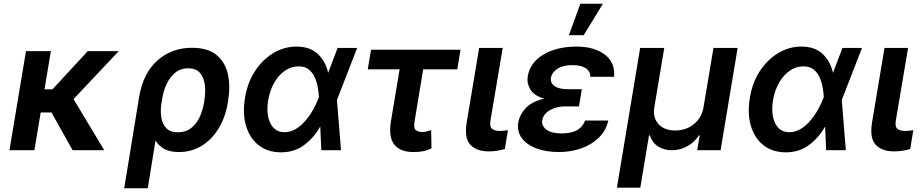

<svg xmlns="http://www.w3.org/2000/svg" viewBox="-20 -801 4924 1024"><path d="M251.4 -528.4 217.3 -324.6H259.9L448.2 -528.4H613.3L372.2 -272.4L535.9 0H367.2L254.3 -201.3H197.1L163.4 0H30.5L118.6 -528.4Z M642.4 203.1 722.3 -285.5Q744 -412.3 820.5 -479.2Q897 -546.2 1003.9 -546.2Q1087.4 -546.2 1134.1 -508.2Q1180.8 -470.2 1195.1 -405.9Q1209.5 -341.6 1196.4 -262.8L1195 -252.8Q1181.8 -174.7 1145.8 -115.6Q1109.7 -56.5 1055.6 -23.3Q1001.4 9.9 933.6 9.9Q887.8 9.9 857.6 -6Q827.4 -22 809.3 -51.5L768.1 203.1ZM839.1 -236.5Q835.6 -204.5 840.9 -171.9Q846.2 -139.2 867 -117.4Q887.8 -95.5 929.3 -95.5Q971.2 -95.5 999.6 -118.1Q1028.1 -140.6 1044.7 -176.7Q1061.4 -212.7 1068.2 -252.8L1069.6 -262.8Q1077.4 -309.3 1072.4 -348.9Q1067.5 -388.5 1046.2 -412.6Q1024.9 -436.8 983.3 -436.8Q943.2 -436.8 914.6 -413.4Q886 -389.9 869 -353.3Q851.9 -316.8 845.5 -276.6Z M1476.9 11.4Q1407 11 1359.4 -26.5Q1311.8 -63.9 1292.3 -129.6Q1272.7 -195.3 1286.9 -280.2Q1300.1 -360.8 1340.2 -422.1Q1380.3 -483.3 1438 -517.9Q1495.7 -552.6 1561.1 -552.6Q1632.8 -552.6 1674.4 -513.8Q1715.9 -475.1 1729.8 -414.1H1730.8L1780.5 -545.5H1884.9L1778.4 -271.3L1777 -267.4L1798.7 0H1693.5L1688.2 -124.6H1687.1Q1652.7 -64.3 1600.7 -26.3Q1548.7 11.7 1476.9 11.4ZM1681.1 -283.4Q1679.7 -308.6 1674.5 -336.8Q1669.4 -365.1 1657.8 -390.3Q1646.3 -415.5 1625.7 -431.3Q1605.1 -447.1 1572.4 -447.1Q1532.7 -447.1 1499.1 -423.7Q1465.6 -400.2 1442.3 -359.4Q1419 -318.5 1410.2 -265.6Q1398.4 -192.1 1421.9 -144Q1445.3 -95.9 1496.8 -95.9Q1530.2 -95.9 1558.9 -113.8Q1587.7 -131.7 1611 -159.6Q1634.2 -187.5 1651.1 -218.4Q1668 -249.3 1677.9 -275.2Z M2436.1 -535.9 2418.7 -431.1H2236.9L2191.1 -154.1Q2184.7 -117.2 2197.6 -107.1Q2210.6 -96.9 2230.5 -96.9Q2245.7 -96.9 2257.1 -100.1Q2268.5 -103.3 2279.5 -106.9L2281.2 -9.9Q2256.4 2.1 2234 6Q2211.6 9.9 2184.7 9.9Q2114.3 9.9 2082.7 -30.4Q2051.1 -70.7 2065.3 -156.2L2111.2 -431.1H1941.4L1958.8 -535.9Z M2535.5 -545.5H2661.2L2595.9 -158.7Q2590.2 -124.3 2604.9 -113.5Q2619.7 -102.6 2645.6 -102.6Q2658.4 -102.6 2669.6 -104Q2680.8 -105.5 2688.9 -106.9L2672.6 -6.4Q2655.2 -1.1 2633.3 2.7Q2611.5 6.4 2586.3 6.4Q2521.7 6.4 2488.6 -28.8Q2455.6 -63.9 2468.8 -147Z M3072.8 -263.5 3068.2 -233.7H2995Q2949.2 -233.7 2913.7 -214Q2878.2 -194.2 2871.8 -159.4Q2867.5 -130 2894.2 -109.7Q2920.8 -89.5 2974.1 -89.5Q3027.7 -89.5 3057.7 -106.7Q3087.7 -123.9 3100.5 -158H3224.4Q3212 -104.4 3173.7 -66.8Q3135.3 -29.1 3079.9 -9.6Q3024.5 9.9 2960.9 9.9Q2892.4 9.9 2840.6 -9.6Q2788.7 -29.1 2762.6 -64.8Q2736.5 -100.5 2744.3 -148.4Q2751.1 -188.9 2783.6 -224.1Q2816.1 -259.2 2882.5 -274.9Q2827.1 -291.2 2807.9 -324.8Q2788.7 -358.3 2794.7 -394.2Q2803.3 -444.6 2839 -479.9Q2874.6 -515.3 2930.2 -533.9Q2985.8 -552.6 3054 -552.6Q3149.1 -552.6 3205.4 -510.1Q3261.7 -467.7 3255 -391.3H3128.2Q3128.6 -421.9 3102.8 -437.9Q3077.1 -453.8 3032 -453.8Q2983.3 -453.8 2953.3 -434.3Q2923.3 -414.8 2918.3 -386.4Q2914.1 -358.7 2937.3 -342Q2960.6 -325.3 3009.6 -325.3H3083.1ZM3014.2 -613.3 3075.3 -781.2H3195.7L3093 -613.3Z M3270.2 199.9 3394.2 -545.5H3522.7L3469.8 -229.4Q3460.9 -174.4 3491.7 -139.7Q3522.4 -105.1 3581 -105.1Q3639.9 -105.1 3681.6 -139.7Q3723.4 -174.4 3732.2 -229.4L3785.2 -545.5H3914.1L3823.2 0H3698.2L3712 -78.8H3707.7Q3682.9 -41.2 3644.4 -20.4Q3605.8 0.4 3562.9 0.4Q3521 0.4 3489.3 -20.4Q3457.7 -41.2 3445.7 -78.8H3441.4L3394.9 199.9Z M4169.4 11.4Q4099.4 11 4051.8 -26.5Q4004.3 -63.9 3984.7 -129.6Q3965.2 -195.3 3979.4 -280.2Q3992.5 -360.8 4032.7 -422.1Q4072.8 -483.3 4130.5 -517.9Q4188.2 -552.6 4253.6 -552.6Q4325.3 -552.6 4366.8 -513.8Q4408.4 -475.1 4422.2 -414.1H4423.3L4473 -545.5H4577.4L4470.9 -271.3L4469.5 -267.4L4491.1 0H4386L4380.7 -124.6H4379.6Q4345.2 -64.3 4293.1 -26.3Q4241.1 11.7 4169.4 11.4ZM4373.6 -283.4Q4372.2 -308.6 4367 -336.8Q4361.9 -365.1 4350.3 -390.3Q4338.8 -415.5 4318.2 -431.3Q4297.6 -447.1 4264.9 -447.1Q4225.1 -447.1 4191.6 -423.7Q4158 -400.2 4134.8 -359.4Q4111.5 -318.5 4102.6 -265.6Q4090.9 -192.1 4114.3 -144Q4137.8 -95.9 4189.3 -95.9Q4222.7 -95.9 4251.4 -113.8Q4280.2 -131.7 4303.4 -159.6Q4326.7 -187.5 4343.6 -218.4Q4360.4 -249.3 4370.4 -275.2Z M4697.4 -545.5H4823.2L4757.8 -158.7Q4752.1 -124.3 4766.9 -113.5Q4781.6 -102.6 4807.5 -102.6Q4820.3 -102.6 4831.5 -104Q4842.7 -105.5 4850.9 -106.9L4834.5 -6.4Q4817.1 -1.1 4795.3 2.7Q4773.4 6.4 4748.2 6.4Q4683.6 6.4 4650.6 -28.8Q4617.5 -63.9 4630.7 -147Z"/></svg>

Font: Inter UI Semi Bold
Style: Italic
Weight: 600
Italic angle: -9.39999°
Designer: Rasmus Andersson
Foundry: rsms
Version: 3.2;8d6f07862